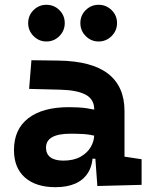

<svg xmlns="http://www.w3.org/2000/svg" viewBox="-20 -775 626 805"><path d="M388.2 4.9 377 -148.4 375 -215.8V-316.9Q375 -358.4 339.6 -377.7Q304.2 -397 234.4 -398.9L102.1 -402.3L111.8 -522.5L224.6 -521Q365.2 -519 433.6 -465.6Q502 -412.1 502 -309.6V-118.2L573.7 -107.4V0ZM212.9 9.8Q130.4 9.8 84.5 -30.8Q38.6 -71.3 38.6 -146Q38.6 -232.9 98.6 -279.3Q158.7 -325.7 269 -325.7Q311.5 -325.7 342.5 -321.3Q373.5 -316.9 405.3 -307.6L383.8 -204.6Q352.5 -211.9 327.6 -213.1Q302.7 -214.4 275.4 -214.4Q172.9 -214.4 172.9 -155.8Q172.9 -129.4 191.4 -115.5Q210 -101.6 245.6 -101.6Q288.6 -101.6 317.4 -117.7Q346.2 -133.8 360.6 -158.7Q375 -183.6 375 -210V-242.2L393.6 -109.4H352.1L369.1 -125Q367.7 -80.1 348.6 -50Q329.6 -20 295.2 -5.1Q260.7 9.8 212.9 9.8ZM393.3 -601.1Q362 -601.1 339.4 -623.8Q316.9 -646.6 316.9 -678.2Q316.9 -710.4 339.4 -732.7Q362 -754.9 393.3 -754.9Q425.3 -754.9 448 -732.6Q470.7 -710.3 470.7 -678.2Q470.7 -646.6 448 -623.8Q425.3 -601.1 393.3 -601.1ZM174.6 -601.1Q143.1 -601.1 120.6 -623.8Q98.1 -646.6 98.1 -678.2Q98.1 -710.4 120.7 -732.7Q143.2 -754.9 174.6 -754.9Q206.5 -754.9 229 -732.6Q251.5 -710.3 251.5 -678.2Q251.5 -646.6 229.1 -623.8Q206.7 -601.1 174.6 -601.1Z"/></svg>

Font: Cascadia Mono PL
Style: Regular
Weight: 400
Monospace: yes
Designer: Aaron Bell
Foundry: Saja Typeworks
Version: Version 2102.003